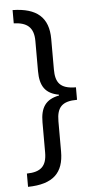

<svg xmlns="http://www.w3.org/2000/svg" viewBox="-59 -753 480 950"><g transform="rotate(-5 181.0 -278.0)"><path d="M41 95V161C167 159 219 106 219 1V-149C219 -219 246 -247 320 -247V-309C240 -309 219 -343 219 -407V-558C219 -665 161 -715 41 -717V-651C105 -649 140 -624 140 -555V-405C140 -331 166 -292 233 -280V-276C166 -263 140 -224 140 -151V-1C140 66 111 94 41 95Z"/></g></svg>

Font: Noto Sans Gujarati UI ExtraCondensed
Style: Regular
Weight: 400
Width: 2
Designer: Jelle Bosma - Monotype Design Team, Universal Thirst
Foundry: Monotype Imaging Inc.
Version: Version 2.106